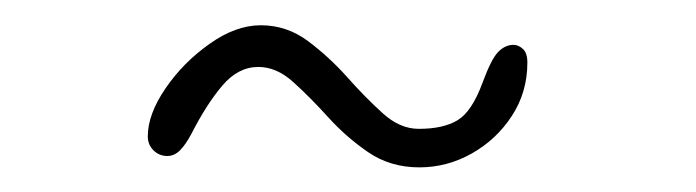

<svg xmlns="http://www.w3.org/2000/svg" viewBox="-20 -600 551 152"><path d="M112.5 -476.5Q106 -476.5 101.5 -481Q97 -485.5 97 -492Q97 -509.5 111 -530Q125 -550.5 145.8 -565.2Q166.5 -580 186.5 -580Q207 -580 223.8 -567.5Q240.5 -555 254.8 -539Q269 -523 282.8 -510.5Q296.5 -498 311.5 -498Q331 -498 342.2 -504.8Q353.5 -511.5 362 -534.5Q369 -553.5 374.5 -559Q380 -564.5 386.5 -564.5Q390.5 -564.5 394 -561.2Q397.5 -558 397.5 -550.5Q397.5 -527 385.2 -508.2Q373 -489.5 353.5 -478.5Q334 -467.5 312 -467.5Q289 -467.5 271.5 -479.5Q254 -491.5 239.8 -507.2Q225.5 -523 212.2 -535Q199 -547 184.5 -547Q168.5 -547 156 -532.2Q143.5 -517.5 131.5 -494Q127 -485.5 122.5 -481Q118 -476.5 112.5 -476.5Z"/></svg>

Font: Gluten Thin
Style: Regular
Weight: 100
Designer: Tyler Finck
Foundry: Etcetera Type Company
Version: Version 1.300